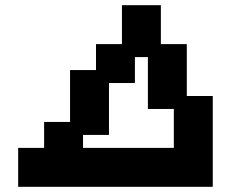

<svg xmlns="http://www.w3.org/2000/svg" viewBox="-20 -720 890 740"><path d="M50 0H800V-350H700V-550H600V-700H450V-550H350V-450H250V-250H150V-150H50ZM300 -150V-200H400V-400H500V-500H550V-300H650V-150Z"/></svg>

Font: LS-VG5000 Bold Shifted
Style: Regular
Weight: 400
Designer: Justin Bihan, 2021
Foundry: Justin Bihan, 2021
Version: Version 1.000;Glyphs 3.1.2 (3151)